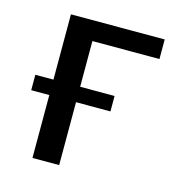

<svg xmlns="http://www.w3.org/2000/svg" viewBox="-80 -555 580 625"><g transform="rotate(15 210.0 -242.0)"><path d="M174 -418V-264H290V-212H174V0H84V-212H23V-264H84V-484H400V-418Z"/></g></svg>

Font: Play
Style: Regular
Weight: 400
Designer: Jonas Hecksher (Cyrillic expansion: Cyreal)
Foundry: Jonas Hecksher, Playtype, e-types AS
Version: Version 2.101; ttfautohint (v1.5.65-e2d9)